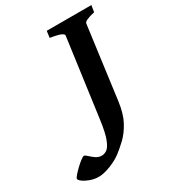

<svg xmlns="http://www.w3.org/2000/svg" viewBox="-373 -720 918 1021"><g transform="rotate(-30 86.5 -209.5)"><path d="M351.1 -615.2 344.7 -574.7Q281.2 -560.5 278.8 -544.4L219.7 -100.1Q210.4 -28.8 185.5 17.1Q160.6 63 130.4 91.8Q100.1 120.6 73.2 141.1Q55.7 154.8 30.5 167.2Q5.4 179.7 -21.5 187.7Q-48.3 195.8 -70.8 195.8Q-96.7 195.8 -121.3 187Q-146 178.2 -161.9 166.5Q-177.7 154.8 -177.7 147Q-177.7 141.6 -165.8 127.7Q-153.8 113.8 -137.2 97.9Q-120.6 82 -105.5 70.6Q-90.3 59.1 -84.5 59.1Q-78.1 59.1 -65.9 70.8Q-53.7 82.5 -36.9 94.5Q-20 106.4 0 106.4Q15.6 106.4 31.5 95.5Q47.4 84.5 61.8 47.9Q76.2 11.2 86.4 -64.9L151.9 -544.4Q152.8 -550.3 138.4 -558.3Q124 -566.4 71.8 -574.7L77.1 -615.2Z"/></g></svg>

Font: Gentium Book Plus
Style: Bold Italic
Weight: 700
Italic angle: -8°
Designer: Victor Gaultney, Annie Olsen, Iska Routamaa, Becca Hirsbrunner
Foundry: SIL International
Version: Version 6.101